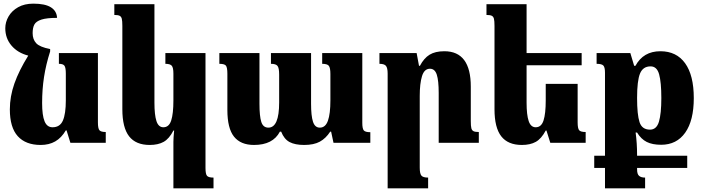

<svg xmlns="http://www.w3.org/2000/svg" viewBox="-20 -783 3862 1053"><path d="M560 -59V0H366L345 -68H341Q317 -27 283 -7.5Q249 12 203 12Q121 12 77.5 -36Q34 -84 34 -183Q34 -254 59 -325Q84 -396 135 -478Q77 -493 43 -533Q9 -573 9 -628Q9 -662 27 -693Q45 -724 79.5 -743.5Q114 -763 163 -763Q227 -763 259 -743Q291 -723 293 -685Q236 -685 207 -675.5Q178 -666 168.5 -648.5Q159 -631 159 -601Q159 -567 178.5 -546Q198 -525 255 -514V-501Q232 -429 221.5 -361Q211 -293 211 -218Q211 -150 224.5 -117.5Q238 -85 268 -85Q309 -85 325 -122Q341 -159 341 -232V-379Q341 -412 333.5 -422.5Q326 -433 303 -433V-492H517V-112Q517 -78 525.5 -68.5Q534 -59 560 -59Z M931 -5Q931 -25 935 -67H931Q908 -22 877.5 -5Q847 12 801 12Q725 12 688 -35.5Q651 -83 651 -184V-641Q651 -668 648 -680Q645 -692 636 -696.5Q627 -701 607 -701V-760H827V-220Q827 -153 838 -119Q849 -85 876 -85Q907 -85 919 -122.5Q931 -160 931 -232V-379Q931 -412 922 -422.5Q913 -433 887 -433V-492H1107V138Q1107 172 1115.5 181.5Q1124 191 1151 191V250H931Z M1967 -492V-109Q1967 -78 1975 -68Q1983 -58 2011 -58V0H1809L1796 -61H1791Q1767 -24 1734 -6Q1701 12 1648 12Q1598 12 1568 -4Q1538 -20 1522 -61H1515Q1477 12 1373 12Q1300 12 1263.5 -33.5Q1227 -79 1227 -180V-378Q1227 -413 1219 -423Q1211 -433 1183 -433V-492H1403V-214Q1403 -146 1413 -114.5Q1423 -83 1452 -83Q1511 -83 1511 -221V-374Q1511 -410 1502 -421.5Q1493 -433 1466 -433V-492H1686V-214Q1686 -148 1696.5 -115.5Q1707 -83 1734 -83Q1765 -83 1778.5 -121Q1792 -159 1792 -232V-377Q1792 -411 1783.5 -422Q1775 -433 1747 -433V-492Z M2606 0H2386V-273Q2386 -341 2375.5 -373.5Q2365 -406 2338 -406Q2307 -406 2294.5 -365.5Q2282 -325 2282 -257V136Q2282 169 2291 180Q2300 191 2328 191V250H2106V-379Q2106 -411 2096.5 -422Q2087 -433 2061 -433V-492H2265L2278 -422H2283Q2305 -464 2336 -483Q2367 -502 2417 -502Q2562 -502 2562 -308V-119Q2562 -92 2565 -80Q2568 -68 2577 -63.5Q2586 -59 2606 -59Z M3192 -59V0H2998L2977 -67H2973Q2949 -22 2918.5 -5Q2888 12 2842 12Q2766 12 2729 -35.5Q2692 -83 2692 -184V-641Q2692 -668 2689 -680Q2686 -692 2677 -696.5Q2668 -701 2648 -701V-760H2868V-492H3170V-425H2868V-220Q2868 -153 2879.5 -119Q2891 -85 2918 -85Q2949 -85 2961 -122.5Q2973 -160 2973 -232V-323H3148V-112Q3148 -78 3156.5 -68.5Q3165 -59 3192 -59Z M3474 71H3749V138H3474V146Q3474 172 3485 181.5Q3496 191 3518 191V250H3298V138H3239V71H3298V-384Q3298 -414 3289 -423.5Q3280 -433 3252 -433V-492H3437L3458 -422H3465Q3508 -502 3602 -502Q3690 -502 3737.5 -436Q3785 -370 3785 -245Q3785 -122 3738 -55.5Q3691 11 3606 11Q3558 11 3527 -4.5Q3496 -20 3474 -56H3466Q3474 2 3474 67ZM3474 -246Q3474 -154 3487.5 -113Q3501 -72 3545 -72Q3581 -72 3594 -116Q3607 -160 3607 -245Q3607 -331 3595 -375Q3583 -419 3548 -419Q3506 -419 3490 -379.5Q3474 -340 3474 -246Z"/></svg>

Font: Noto Serif Armenian Black Narrow
Style: Regular
Weight: 900
Width: 4
Designer: Monotype Design team
Foundry: Monotype Imaging Inc.
Version: Version 1.000